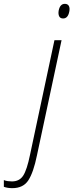

<svg xmlns="http://www.w3.org/2000/svg" viewBox="-155 -738 382 998"><path d="M173 -642Q158 -642 152.5 -653.5Q147 -665 150 -683Q157 -718 182 -718Q197 -718 203 -707Q209 -696 205 -677Q198 -642 173 -642ZM-91 240Q-116 240 -135 233V198Q-126 202 -114.5 203.5Q-103 205 -93 205Q-54 205 -34.5 175Q-15 145 1 67L128 -529H165L37 70Q19 158 -7.5 199Q-34 240 -91 240Z"/></svg>

Font: Noto Sans Condensed ExtraLight
Style: Italic
Weight: 200
Width: 3
Italic angle: -12°
Designer: Monotype Design Team
Foundry: Monotype Imaging Inc.
Version: Version 2.013; ttfautohint (v1.8.4.7-5d5b)